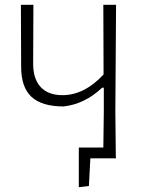

<svg xmlns="http://www.w3.org/2000/svg" viewBox="-20 -659 621 799"><path d="M462 -5 463 0H356L350 115L308 120V-45H410L412 -194V-294H405Q333 -226 245 -216Q154 -216 111 -256Q68 -296 68 -381L67 -639H119L118 -394Q118 -330 149.5 -296.5Q181 -263 240 -263Q331 -263 411 -349L410 -639H463L460 -197Z"/></svg>

Font: Luna Sans Light
Style: Regular
Weight: 300
Designer: Juan Pablo del Peral
Foundry: Huerta Tipografica
Version: Version 2.001; ttfautohint (v1.5)